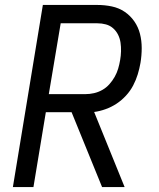

<svg xmlns="http://www.w3.org/2000/svg" viewBox="-20 -755 640 775"><path d="M32 0 153 -735H373Q403 -735 431.5 -729Q460 -723 483 -707.5Q506 -692 522 -669Q538 -646 545 -618.5Q552 -591 552 -561Q552 -531 547 -501Q543 -478 536 -455Q529 -432 517.5 -410Q506 -388 488.5 -369Q471 -350 450.5 -336.5Q430 -323 406.5 -314.5Q383 -306 360 -303L483 0H392L269 -302H165L115 0ZM177 -375H324Q342 -375 359.5 -379Q377 -383 393 -392Q409 -401 421.5 -415Q434 -429 443 -445Q452 -461 457 -478Q462 -495 465 -513Q468 -530 468.5 -548Q469 -566 466.5 -583Q464 -600 456.5 -615Q449 -630 436.5 -641Q424 -652 407.5 -656.5Q391 -661 373 -661H225Z"/></svg>

Font: Iosevka SS04 Extended Oblique
Style: Regular
Weight: 400
Width: 7
Italic angle: -9°
Monospace: yes
Designer: Belleve Invis
Foundry: Belleve Invis
Version: Version 19.0.0; ttfautohint (v1.8.4)